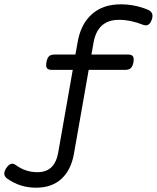

<svg xmlns="http://www.w3.org/2000/svg" viewBox="-70 -663 722 883"><path d="M631.3 -589.8Q631.3 -583 628.4 -573.2Q619.1 -546.4 600.6 -546.4Q595.7 -546.4 588.4 -548.8Q531.2 -571.8 477.1 -571.8Q378.4 -571.8 359.9 -465.8L350.6 -412.1H519Q532.7 -412.1 538.8 -406.7Q544.9 -401.4 544.9 -389.2Q544.9 -381.8 543.9 -377Q540 -357.9 531.7 -349.9Q523.4 -341.8 506.8 -341.8H337.9L270 44.4Q256.8 119.1 212.4 159.7Q168 200.2 95.7 200.2Q21.5 200.2 -37.1 158.2Q-50.3 148.9 -50.3 135.3Q-50.3 124 -41.5 110.4Q-27.8 89.8 -13.7 89.8Q-6.3 89.8 1.5 95.2Q46.4 128.9 102.1 128.9Q142.1 128.9 165.8 106.7Q189.5 84.5 197.8 38.1L264.6 -341.8H168Q154.8 -341.8 148.4 -346.9Q142.1 -352.1 142.1 -363.8Q142.1 -369.6 143.6 -377Q147 -396 155.3 -404.1Q163.6 -412.1 180.2 -412.1H276.9L287.6 -472.2Q302.2 -553.2 353 -598.1Q403.8 -643.1 484.9 -643.1Q550.3 -643.1 610.4 -618.2Q631.3 -608.9 631.3 -589.8Z"/></svg>

Font: Courier Prime Sans
Style: Italic
Weight: 400
Italic angle: -10°
Designer: Alan Dague-Greene
Foundry: Quote-Unquote Apps
Version: Version 3.020